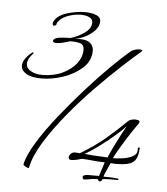

<svg xmlns="http://www.w3.org/2000/svg" viewBox="-45 -600 557 640"><g transform="rotate(5 233.5 -280.0)"><path d="M89 -326Q55 -326 37.5 -336.5Q20 -347 20 -363Q20 -385 50 -409Q51 -410 53 -410Q57 -410 54 -406Q36 -387 36 -371Q36 -356 51.5 -347Q67 -338 90 -338Q128 -338 157.5 -352Q187 -366 203.5 -387.5Q220 -409 220 -433Q220 -450 208 -454Q196 -458 174 -458Q164 -455 151 -451.5Q138 -448 129 -448Q116 -448 116 -454Q116 -461 129 -465Q134 -467 150.5 -468Q167 -469 174 -469Q200 -477 220.5 -492Q241 -507 241 -527Q241 -538 229.5 -543.5Q218 -549 201 -549Q180 -549 158 -541Q136 -533 125 -517Q122 -511 123 -511V-510Q123 -509 119.5 -506.5Q116 -504 113 -505Q110 -507 110 -511Q110 -517 113 -521Q125 -541 156 -550Q187 -559 214 -559Q235 -559 251 -553Q267 -547 267 -533Q267 -516 254 -502Q241 -488 223 -479Q205 -470 188 -467Q193 -467 197 -467.5Q201 -468 205 -468Q229 -468 240 -458Q251 -448 251 -433Q251 -399 224.5 -375Q198 -351 160.5 -338.5Q123 -326 89 -326ZM73 -26Q72 -23 62.5 -28Q53 -33 54 -36Q60 -66 87 -110Q114 -154 153 -203Q192 -252 234 -299Q276 -346 314 -383.5Q352 -421 376 -441Q382 -446 390.5 -448.5Q399 -451 406 -451Q412 -451 414.5 -449Q417 -447 414 -445Q390 -425 351 -389Q312 -353 267 -307Q222 -261 181 -211Q140 -161 110.5 -113.5Q81 -66 73 -26ZM260 -3Q258 -2 256 -4.5Q254 -7 254 -10Q254 -16 260 -17Q265 -19 273.5 -19Q282 -19 293 -19H308Q313 -33 317 -46.5Q321 -60 323 -66Q304 -66 285.5 -68Q267 -70 247 -71Q240 -69 230 -66.5Q220 -64 211 -64Q202 -64 202 -72Q202 -78 207.5 -84Q213 -90 222 -90Q226 -90 230.5 -89.5Q235 -89 238 -89Q285 -117 321.5 -148Q358 -179 386 -207Q390 -212 397.5 -214.5Q405 -217 412 -217Q413 -217 420 -216Q427 -215 427 -210Q427 -209 425 -205Q420 -198 409 -182Q398 -166 385.5 -146Q373 -126 363 -108.5Q353 -91 349 -82Q363 -82 381.5 -84.5Q400 -87 414.5 -94.5Q429 -102 429 -115V-122Q429 -125 432 -125Q437 -125 435 -120Q433 -86 417 -75Q401 -64 364 -64Q360 -64 354.5 -64Q349 -64 343 -65Q342 -63 337.5 -53Q333 -43 328.5 -33Q324 -23 323 -18Q343 -18 352 -17.5Q361 -17 371 -16Q373 -16 373.5 -13.5Q374 -11 372 -11Q364 -11 346 -11Q328 -11 320 -9Q318 -1 312 -1Q308 -1 305 -8Q290 -8 280.5 -6Q271 -4 260 -3ZM331 -83Q340 -105 356 -136.5Q372 -168 386 -193Q372 -177 348.5 -157Q325 -137 300 -118.5Q275 -100 254 -88Q283 -85 301.5 -84.5Q320 -84 331 -83Z"/></g></svg>

Font: Sassy Frass
Style: Regular
Weight: 400
Designer: Robert E. Leuschke
Foundry: Robert E. Leuschke
Version: Version 1.010; ttfautohint (v1.8.3)